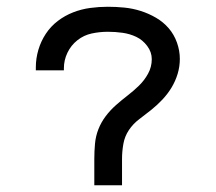

<svg xmlns="http://www.w3.org/2000/svg" viewBox="-20 -548 640 568"><path d="M259 0V-78Q259 -100 261 -122.5Q263 -145 271 -165.5Q279 -186 292.5 -204Q306 -222 323 -237Q340 -252 357.5 -265.5Q375 -279 391 -294.5Q407 -310 418 -330Q429 -350 429 -373Q429 -394 415.5 -412Q402 -430 383 -439Q364 -448 342.5 -451Q321 -454 299 -454Q275 -454 251.5 -449Q228 -444 209 -429Q190 -414 179.5 -392Q169 -370 169 -346V-340H86V-349Q86 -375 93.5 -400.5Q101 -426 115.5 -448Q130 -470 151 -486Q172 -502 196.5 -511.5Q221 -521 247 -524.5Q273 -528 299 -528Q324 -528 348.5 -525.5Q373 -523 396.5 -515.5Q420 -508 441.5 -495.5Q463 -483 479 -464.5Q495 -446 503.5 -422Q512 -398 512 -374Q512 -351 505.5 -329.5Q499 -308 487.5 -289Q476 -270 460.5 -253.5Q445 -237 427.5 -223Q410 -209 392 -195.5Q374 -182 361.5 -163.5Q349 -145 345 -122.5Q341 -100 341 -78V0Z"/></svg>

Font: Iosevka Extended
Style: Regular
Weight: 400
Width: 7
Monospace: yes
Designer: Belleve Invis
Foundry: Belleve Invis
Version: Version 32.5.0; ttfautohint (v1.8.4)